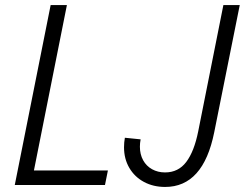

<svg xmlns="http://www.w3.org/2000/svg" viewBox="-20 -740 979 768"><path d="M182.6 -719.7H247.6L115.7 -58.1H411.6L399.9 0H39.1ZM476.1 -150.9Q476.1 -170.4 479.5 -189L542.5 -182.6Q539.6 -167.5 539.6 -153.3Q539.6 -122.6 552.5 -99.1Q565.4 -75.7 588.4 -63Q611.3 -50.3 640.1 -50.3Q693.4 -50.3 725.1 -92.3Q756.8 -134.3 772.9 -214.8L873.5 -719.7H939L836.9 -210.9Q793 7.8 640.6 7.8Q593.3 7.8 555.9 -12.2Q518.6 -32.2 497.3 -68.4Q476.1 -104.5 476.1 -150.9Z"/></svg>

Font: Reddit Sans Vanilla Light
Style: Italic
Weight: 300
Italic angle: -11.25°
Designer: Stephen Hutchings
Version: Version 1.013